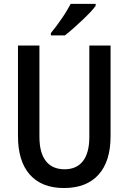

<svg xmlns="http://www.w3.org/2000/svg" viewBox="-20 -945 653 975"><path d="M304.7 9.8Q191.9 9.8 131.6 -58.1Q71.3 -126 71.3 -253.9V-713.9H180.2V-251Q180.2 -168.9 212.9 -127.2Q245.6 -85.4 308.1 -85.4Q369.1 -85.4 401.4 -127.2Q433.6 -168.9 433.6 -249V-713.9H541.5V-253.4Q541.5 -126 480.5 -58.1Q419.4 9.8 304.7 9.8ZM238.3 -765.1V-776.9Q252.9 -794.4 267.8 -814.7Q282.7 -835 296.4 -855Q310.1 -875 320.8 -893.3Q331.5 -911.6 338.9 -925.3H465.8V-915.5Q456.5 -902.3 439 -883.5Q421.4 -864.7 399.2 -843.8Q377 -822.8 353.8 -802.2Q330.6 -781.7 309.6 -765.1Z"/></svg>

Font: Open Sans
Style: Regular
Weight: 600
Width: 3
Foundry: Ascender Corporation
Version: Version 1.000